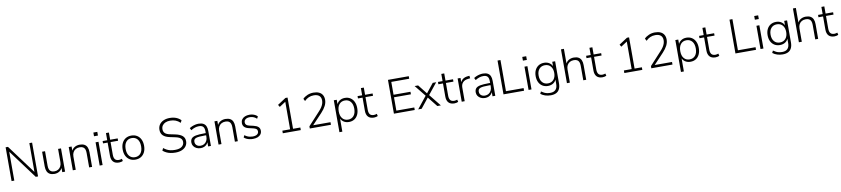

<svg xmlns="http://www.w3.org/2000/svg" viewBox="30 -2234 17272 3943"><g transform="rotate(-10 8666.5 -262.5)"><path d="M92 0V-705H141L610 -73H587V-705H644V0H596L127 -632H149V0Z M987 8Q929 8 890.5 -13Q852 -34 833 -76Q814 -118 814 -180V-485H875V-183Q875 -136 887.5 -105Q900 -74 927 -59Q954 -44 995 -44Q1040 -44 1074 -64.5Q1108 -85 1127.5 -122Q1147 -159 1147 -209V-485H1208V0H1149V-117H1161Q1142 -56 1095 -24Q1048 8 987 8Z M1369 0V-485H1429V-372H1418Q1438 -432 1486.5 -463Q1535 -494 1598 -494Q1656 -494 1694.5 -473.5Q1733 -453 1752 -411Q1771 -369 1771 -306V0H1710V-301Q1710 -349 1697.5 -380Q1685 -411 1658 -426Q1631 -441 1589 -441Q1541 -441 1505.5 -421Q1470 -401 1450 -364Q1430 -327 1430 -277V0Z M1919 -613V-690H2001V-613ZM1929 0V-485H1990V0Z M2334 8Q2253 8 2212.5 -36Q2172 -80 2172 -162V-436H2076V-485H2172V-635H2233V-485H2390V-436H2233V-170Q2233 -109 2258 -77Q2283 -45 2341 -45Q2358 -45 2374 -49.5Q2390 -54 2402 -58L2414 -10Q2403 -3 2379 2.5Q2355 8 2334 8Z M2674 8Q2606 8 2556 -23Q2506 -54 2478.5 -110Q2451 -166 2451 -243Q2451 -319 2478.5 -375.5Q2506 -432 2556 -463Q2606 -494 2674 -494Q2743 -494 2793 -463Q2843 -432 2870.5 -375.5Q2898 -319 2898 -243Q2898 -166 2870.5 -110Q2843 -54 2793 -23Q2743 8 2674 8ZM2674 -43Q2749 -43 2792.5 -95Q2836 -147 2836 -243Q2836 -338 2792.5 -390Q2749 -442 2674 -442Q2601 -442 2557 -390Q2513 -338 2513 -243Q2513 -147 2557 -95Q2601 -43 2674 -43Z M3511 8Q3456 8 3408.5 -1.5Q3361 -11 3321.5 -30.5Q3282 -50 3250 -77L3274 -128Q3309 -101 3343.5 -83Q3378 -65 3419.5 -56.5Q3461 -48 3511 -48Q3606 -48 3653.5 -85Q3701 -122 3701 -182Q3701 -215 3686 -238Q3671 -261 3638.5 -277.5Q3606 -294 3553 -304L3452 -325Q3357 -344 3311 -389Q3265 -434 3265 -509Q3265 -571 3296.5 -617Q3328 -663 3384.5 -688Q3441 -713 3513 -713Q3561 -713 3603.5 -703.5Q3646 -694 3682 -674Q3718 -654 3746 -625L3722 -575Q3676 -618 3626 -637.5Q3576 -657 3513 -657Q3457 -657 3415.5 -639Q3374 -621 3351 -588Q3328 -555 3328 -510Q3328 -458 3360 -427Q3392 -396 3463 -382L3565 -361Q3666 -340 3715 -298.5Q3764 -257 3764 -185Q3764 -128 3733.5 -84.5Q3703 -41 3646 -16.5Q3589 8 3511 8Z M4036 8Q3987 8 3948.5 -11Q3910 -30 3887.5 -63Q3865 -96 3865 -137Q3865 -191 3892 -222Q3919 -253 3983 -265.5Q4047 -278 4159 -278H4202V-233H4160Q4093 -233 4047.5 -229Q4002 -225 3976 -214.5Q3950 -204 3939.5 -186Q3929 -168 3929 -142Q3929 -97 3960 -69Q3991 -41 4044 -41Q4087 -41 4119.5 -61.5Q4152 -82 4171 -118Q4190 -154 4190 -200V-314Q4190 -381 4163 -411.5Q4136 -442 4077 -442Q4033 -442 3992.5 -429Q3952 -416 3909 -388L3885 -435Q3911 -453 3942.5 -466Q3974 -479 4008.5 -486.5Q4043 -494 4076 -494Q4135 -494 4173.5 -474Q4212 -454 4230.5 -414Q4249 -374 4249 -311V0H4191V-117H4201Q4192 -78 4169 -50Q4146 -22 4112 -7Q4078 8 4036 8Z M4408 0V-485H4468V-372H4457Q4477 -432 4525.5 -463Q4574 -494 4637 -494Q4695 -494 4733.5 -473.5Q4772 -453 4791 -411Q4810 -369 4810 -306V0H4749V-301Q4749 -349 4736.5 -380Q4724 -411 4697 -426Q4670 -441 4628 -441Q4580 -441 4544.5 -421Q4509 -401 4489 -364Q4469 -327 4469 -277V0Z M5126 8Q5090 8 5055.5 1Q5021 -6 4991.5 -20Q4962 -34 4941 -54L4963 -99Q4988 -79 5015 -66.5Q5042 -54 5070.5 -48Q5099 -42 5128 -42Q5189 -42 5221 -65Q5253 -88 5253 -127Q5253 -159 5232.5 -176.5Q5212 -194 5166 -205L5079 -225Q5016 -239 4986 -270.5Q4956 -302 4956 -352Q4956 -395 4978.5 -427Q5001 -459 5042.5 -476.5Q5084 -494 5138 -494Q5171 -494 5202 -486.5Q5233 -479 5259 -465Q5285 -451 5304 -430L5280 -385Q5261 -404 5237.5 -417Q5214 -430 5189 -436.5Q5164 -443 5137 -443Q5079 -443 5047.5 -419Q5016 -395 5016 -354Q5016 -323 5035.5 -304Q5055 -285 5097 -275L5184 -255Q5249 -240 5281 -210.5Q5313 -181 5313 -131Q5313 -88 5290 -56.5Q5267 -25 5225 -8.5Q5183 8 5126 8Z M5748 0V-54H5910V-651H5945L5781 -544L5753 -591L5927 -705H5971V-54H6123V0Z M6311 0V-46L6558 -315Q6594 -354 6616 -388.5Q6638 -423 6649 -456.5Q6660 -490 6660 -524Q6660 -589 6621 -623Q6582 -657 6507 -657Q6450 -657 6402 -636Q6354 -615 6313 -573L6287 -623Q6325 -663 6384.5 -688Q6444 -713 6510 -713Q6578 -713 6625.5 -691.5Q6673 -670 6698 -628Q6723 -586 6723 -527Q6723 -495 6715 -464Q6707 -433 6691.5 -402.5Q6676 -372 6652.5 -339.5Q6629 -307 6597 -273L6373 -35V-54H6752V0Z M6897 180V-485H6958V-364H6947Q6964 -424 7012 -459Q7060 -494 7128 -494Q7193 -494 7241.5 -463Q7290 -432 7316.5 -376Q7343 -320 7343 -243Q7343 -166 7316.5 -109.5Q7290 -53 7242 -22.5Q7194 8 7128 8Q7060 8 7012 -27Q6964 -62 6947 -120H6958V180ZM7119 -43Q7193 -43 7237 -95Q7281 -147 7281 -243Q7281 -338 7237 -390Q7193 -442 7119 -442Q7045 -442 7001 -390Q6957 -338 6957 -243Q6957 -147 7001 -95Q7045 -43 7119 -43Z M7650 8Q7569 8 7528.5 -36Q7488 -80 7488 -162V-436H7392V-485H7488V-635H7549V-485H7706V-436H7549V-170Q7549 -109 7574 -77Q7599 -45 7657 -45Q7674 -45 7690 -49.5Q7706 -54 7718 -58L7730 -10Q7719 -3 7695 2.5Q7671 8 7650 8Z M8065 0V-705H8499V-652H8125V-384H8478V-331H8125V-53H8499V0Z M8571 0 8784 -267V-234L8582 -485H8655L8818 -279H8796L8960 -485H9032L8832 -236V-264L9044 0H8970L8796 -219H8818L8643 0Z M9327 8Q9246 8 9205.5 -36Q9165 -80 9165 -162V-436H9069V-485H9165V-635H9226V-485H9383V-436H9226V-170Q9226 -109 9251 -77Q9276 -45 9334 -45Q9351 -45 9367 -49.5Q9383 -54 9395 -58L9407 -10Q9396 -3 9372 2.5Q9348 8 9327 8Z M9479 0V-485H9539V-371H9529Q9548 -430 9590.5 -460Q9633 -490 9702 -495L9727 -497L9733 -444L9690 -439Q9619 -432 9580 -392Q9541 -352 9541 -284V0Z M9966 8Q9917 8 9878.5 -11Q9840 -30 9817.5 -63Q9795 -96 9795 -137Q9795 -191 9822 -222Q9849 -253 9913 -265.5Q9977 -278 10089 -278H10132V-233H10090Q10023 -233 9977.5 -229Q9932 -225 9906 -214.5Q9880 -204 9869.5 -186Q9859 -168 9859 -142Q9859 -97 9890 -69Q9921 -41 9974 -41Q10017 -41 10049.5 -61.5Q10082 -82 10101 -118Q10120 -154 10120 -200V-314Q10120 -381 10093 -411.5Q10066 -442 10007 -442Q9963 -442 9922.5 -429Q9882 -416 9839 -388L9815 -435Q9841 -453 9872.5 -466Q9904 -479 9938.5 -486.5Q9973 -494 10006 -494Q10065 -494 10103.5 -474Q10142 -454 10160.5 -414Q10179 -374 10179 -311V0H10121V-117H10131Q10122 -78 10099 -50Q10076 -22 10042 -7Q10008 8 9966 8Z M10350 0V-705H10411V-55H10779V0Z M10863 -613V-690H10945V-613ZM10873 0V-485H10934V0Z M11306 188Q11244 188 11190.5 171Q11137 154 11095 121L11118 75Q11149 97 11178 111Q11207 125 11237.5 131Q11268 137 11304 137Q11377 137 11415 96.5Q11453 56 11453 -19V-143H11463Q11448 -81 11399 -46Q11350 -11 11283 -11Q11216 -11 11167 -41.5Q11118 -72 11091.5 -126.5Q11065 -181 11065 -253Q11065 -325 11091.5 -379Q11118 -433 11167 -463.5Q11216 -494 11283 -494Q11350 -494 11399 -458.5Q11448 -423 11462 -363H11452V-485H11512V-28Q11512 43 11489 91.5Q11466 140 11420 164Q11374 188 11306 188ZM11290 -63Q11365 -63 11409 -114.5Q11453 -166 11453 -253Q11453 -340 11409 -391Q11365 -442 11290 -442Q11215 -442 11171 -391Q11127 -340 11127 -253Q11127 -166 11171 -114.5Q11215 -63 11290 -63Z M11673 0V-705H11734V-372H11722Q11742 -432 11790.5 -463Q11839 -494 11902 -494Q11960 -494 11998.5 -473Q12037 -452 12056 -410Q12075 -368 12075 -306V0H12014V-301Q12014 -349 12001.5 -380Q11989 -411 11962 -426Q11935 -441 11893 -441Q11845 -441 11809.5 -421Q11774 -401 11754 -364Q11734 -327 11734 -277V0Z M12416 8Q12335 8 12294.5 -36Q12254 -80 12254 -162V-436H12158V-485H12254V-635H12315V-485H12472V-436H12315V-170Q12315 -109 12340 -77Q12365 -45 12423 -45Q12440 -45 12456 -49.5Q12472 -54 12484 -58L12496 -10Q12485 -3 12461 2.5Q12437 8 12416 8Z M12870 0V-54H13032V-651H13067L12903 -544L12875 -591L13049 -705H13093V-54H13245V0Z M13433 0V-46L13680 -315Q13716 -354 13738 -388.5Q13760 -423 13771 -456.5Q13782 -490 13782 -524Q13782 -589 13743 -623Q13704 -657 13629 -657Q13572 -657 13524 -636Q13476 -615 13435 -573L13409 -623Q13447 -663 13506.5 -688Q13566 -713 13632 -713Q13700 -713 13747.5 -691.5Q13795 -670 13820 -628Q13845 -586 13845 -527Q13845 -495 13837 -464Q13829 -433 13813.5 -402.5Q13798 -372 13774.5 -339.5Q13751 -307 13719 -273L13495 -35V-54H13874V0Z M14019 180V-485H14080V-364H14069Q14086 -424 14134 -459Q14182 -494 14250 -494Q14315 -494 14363.5 -463Q14412 -432 14438.5 -376Q14465 -320 14465 -243Q14465 -166 14438.5 -109.5Q14412 -53 14364 -22.5Q14316 8 14250 8Q14182 8 14134 -27Q14086 -62 14069 -120H14080V180ZM14241 -43Q14315 -43 14359 -95Q14403 -147 14403 -243Q14403 -338 14359 -390Q14315 -442 14241 -442Q14167 -442 14123 -390Q14079 -338 14079 -243Q14079 -147 14123 -95Q14167 -43 14241 -43Z M14772 8Q14691 8 14650.5 -36Q14610 -80 14610 -162V-436H14514V-485H14610V-635H14671V-485H14828V-436H14671V-170Q14671 -109 14696 -77Q14721 -45 14779 -45Q14796 -45 14812 -49.5Q14828 -54 14840 -58L14852 -10Q14841 -3 14817 2.5Q14793 8 14772 8Z M15187 0V-705H15248V-55H15616V0Z M15700 -613V-690H15782V-613ZM15710 0V-485H15771V0Z M16143 188Q16081 188 16027.5 171Q15974 154 15932 121L15955 75Q15986 97 16015 111Q16044 125 16074.5 131Q16105 137 16141 137Q16214 137 16252 96.5Q16290 56 16290 -19V-143H16300Q16285 -81 16236 -46Q16187 -11 16120 -11Q16053 -11 16004 -41.5Q15955 -72 15928.5 -126.5Q15902 -181 15902 -253Q15902 -325 15928.5 -379Q15955 -433 16004 -463.5Q16053 -494 16120 -494Q16187 -494 16236 -458.5Q16285 -423 16299 -363H16289V-485H16349V-28Q16349 43 16326 91.5Q16303 140 16257 164Q16211 188 16143 188ZM16127 -63Q16202 -63 16246 -114.5Q16290 -166 16290 -253Q16290 -340 16246 -391Q16202 -442 16127 -442Q16052 -442 16008 -391Q15964 -340 15964 -253Q15964 -166 16008 -114.5Q16052 -63 16127 -63Z M16510 0V-705H16571V-372H16559Q16579 -432 16627.5 -463Q16676 -494 16739 -494Q16797 -494 16835.5 -473Q16874 -452 16893 -410Q16912 -368 16912 -306V0H16851V-301Q16851 -349 16838.5 -380Q16826 -411 16799 -426Q16772 -441 16730 -441Q16682 -441 16646.5 -421Q16611 -401 16591 -364Q16571 -327 16571 -277V0Z M17253 8Q17172 8 17131.5 -36Q17091 -80 17091 -162V-436H16995V-485H17091V-635H17152V-485H17309V-436H17152V-170Q17152 -109 17177 -77Q17202 -45 17260 -45Q17277 -45 17293 -49.5Q17309 -54 17321 -58L17333 -10Q17322 -3 17298 2.5Q17274 8 17253 8Z"/></g></svg>

Font: Nunito Sans 12pt ExtraLight 12pt Light
Style: Regular
Weight: 300
Version: Version 3.101;gftools[0.9.27]